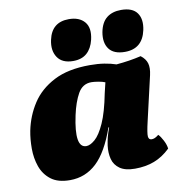

<svg xmlns="http://www.w3.org/2000/svg" viewBox="-78 -751 781 832"><g transform="rotate(-10 312.5 -335.0)"><path d="M558 -467Q579 -451 585 -430.5Q591 -410 584 -379L539 -184Q527 -133 528.5 -118.5Q530 -104 543 -104Q550 -104 557 -107Q564 -110 574 -118Q584 -108 594 -88.5Q604 -69 606 -52Q573 -20 535 -5.5Q497 9 450 9Q407 9 383.5 -7.5Q360 -24 353 -51Q346 -78 350 -110Q353 -130 357 -146Q361 -162 370 -187H367Q331 -84 281.5 -37.5Q232 9 164 9Q111 9 80.5 -14.5Q50 -38 37 -75Q24 -112 24 -154Q24 -196 31 -232Q44 -296 78.5 -349Q113 -402 175.5 -434.5Q238 -467 334 -467Q369 -467 397.5 -462.5Q426 -458 449 -450Q508 -455 558 -467ZM236 -264Q206 -124 259 -124Q276 -124 297.5 -142.5Q319 -161 340 -207.5Q361 -254 377 -336L388 -382Q376 -387 357.5 -390Q339 -393 328 -393Q289 -393 268.5 -356.5Q248 -320 236 -264ZM495 -497Q446 -497 425.5 -524.5Q405 -552 413 -598Q421 -640 445.5 -659.5Q470 -679 509 -679Q559 -679 579 -651Q599 -623 589 -576Q572 -497 495 -497ZM267 -497Q219 -497 198.5 -527.5Q178 -558 188 -604Q204 -679 279 -679Q325 -679 348 -652Q371 -625 359 -574Q350 -537 327.5 -517Q305 -497 267 -497Z"/></g></svg>

Font: Vollkorn Black
Style: Italic
Weight: 900
Italic angle: -11°
Designer: Friedrich Althausen
Foundry: Friedrich Althausen
Version: Version 5.000; ttfautohint (v1.8.3)